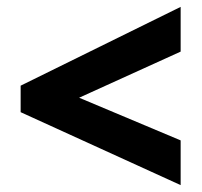

<svg xmlns="http://www.w3.org/2000/svg" viewBox="-20 -640 587 558"><path d="M505 -102V-232L210 -356L505 -490V-620L40 -391V-314Z"/></svg>

Font: Noto Sans Thai Looped SemiCondensed ExtraBold
Style: Regular
Weight: 800
Width: 4
Designer: Sasikarn Vongin, Ben Mitchell
Foundry: The Fontpad Ltd
Version: Version 1.001